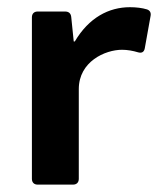

<svg xmlns="http://www.w3.org/2000/svg" viewBox="-20 -500 428 520"><path d="M332 -480.5C274.4 -480.5 220.7 -452.1 182.6 -387.7H179.7L172.9 -454.1C171.9 -463.9 166 -468.8 156.2 -468.8H82C72.3 -468.8 66.4 -462.9 66.4 -453.1V-15.6C66.4 -5.9 72.3 0 82 0H177.7C187.5 0 193.4 -5.9 193.4 -15.6V-258.8C193.4 -333 264.6 -365.2 310.5 -365.2C325.2 -365.2 340.8 -362.3 353.5 -358.4C363.3 -355.5 370.1 -358.4 372.1 -369.1L387.7 -456.1C389.6 -464.8 386.7 -471.7 377.9 -474.6C365.2 -478.5 348.6 -480.5 332 -480.5Z"/></svg>

Font: Ed Sans Neue SemiBold
Style: Regular
Weight: 600
Designer: Stephen Hutchings
Version: Version 1.004;PS 001.004;hotconv 1.0.88;makeotf.lib2.5.64775